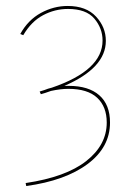

<svg xmlns="http://www.w3.org/2000/svg" viewBox="-20 -429 433 644"><path d="M349 -18Q349 65 274 121Q199 177 68 195L66 185Q201 165 269.5 111Q338 57 338 -18Q338 -71 306 -101Q274 -131 209 -131Q183 -131 151 -124Q129 -116 117 -113L113 -122L129 -127Q141 -132 154 -135Q324 -193 324 -293Q324 -334 296.5 -366.5Q269 -399 208 -399Q164 -399 124.5 -378Q85 -357 58 -311L48 -315Q74 -362 117 -385.5Q160 -409 207 -409Q269 -409 302 -373.5Q335 -338 335 -292Q335 -201 196 -141H211Q277 -141 313 -109.5Q349 -78 349 -18Z"/></svg>

Font: Ysabeau Hairline
Style: Regular
Weight: 100
Designer: Christian Thalmann (Catharsis Fonts)
Version: Version 0.003